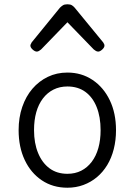

<svg xmlns="http://www.w3.org/2000/svg" viewBox="-20 -858 629 897"><path d="M295 19Q227 19 175.5 -15.5Q124 -50 95.5 -110.5Q67 -171 67 -250Q67 -309 84 -358.5Q101 -408 131.5 -443.5Q162 -479 203.5 -499Q245 -519 295 -519Q361 -519 412.5 -484.5Q464 -450 493 -389.5Q522 -329 522 -250Q522 -203 511.5 -161.5Q501 -120 481 -87Q461 -54 433 -30.5Q405 -7 370 6Q335 19 295 19ZM295 -46Q331 -46 359.5 -60.5Q388 -75 408.5 -102Q429 -129 439.5 -166.5Q450 -204 450 -250Q450 -312 431.5 -358Q413 -404 378.5 -429Q344 -454 295 -454Q259 -454 230 -439.5Q201 -425 180.5 -398Q160 -371 149.5 -334Q139 -297 139 -250Q139 -189 158 -143Q177 -97 211.5 -71.5Q246 -46 295 -46ZM152 -617Q143 -617 132.5 -626.5Q122 -636 122 -645Q122 -648 123.5 -651Q125 -654 128 -660L260 -822Q266 -828 273.5 -833Q281 -838 295 -838Q309 -838 316.5 -833Q324 -828 329 -822L462 -660Q466 -654 467 -651Q468 -648 468 -645Q468 -636 457.5 -626.5Q447 -617 439 -617Q433 -617 428 -620Q423 -623 418 -627L295 -754L172 -627Q167 -623 162 -620Q157 -617 152 -617Z"/></svg>

Font: Playwrite BE WAL Light
Style: Regular
Weight: 300
Version: Version 1.002